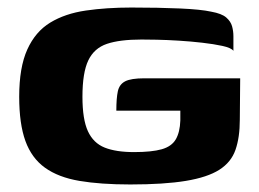

<svg xmlns="http://www.w3.org/2000/svg" viewBox="-20 -485 687 510"><path d="M326 5Q247 5 191 -4.5Q135 -14 99.5 -39.5Q64 -65 47.5 -110.5Q31 -156 31 -228Q31 -306 52.5 -353.5Q74 -401 113.5 -425Q153 -449 208 -457Q263 -465 329 -465Q402 -465 458 -462.5Q514 -460 541 -454Q569 -449 581 -438.5Q593 -428 596.5 -415Q600 -402 600 -389V-350Q594 -358 571 -363Q548 -368 517.5 -371.5Q487 -375 455 -377Q423 -379 396.5 -379.5Q370 -380 356 -380Q298 -380 264 -368.5Q230 -357 214.5 -324.5Q199 -292 199 -228Q199 -168 213.5 -136.5Q228 -105 258 -93Q288 -81 336 -81Q383 -81 409.5 -88.5Q436 -96 447 -115Q458 -134 459 -165Q459 -174 459 -180.5Q459 -187 459 -191H289Q289 -224 293 -242.5Q297 -261 312.5 -269Q328 -277 363 -277H618L617 -167Q617 -120 605.5 -87Q594 -54 562.5 -34Q531 -14 473.5 -4.5Q416 5 326 5Z"/></svg>

Font: r_Genos
Style: Bold
Weight: 700
Designer: Robert E. Leuschke
Foundry: Robert E. Leuschke
Version: Version 2.000;June 29, 2024;FontCreator 14.0.0.2814 32-bit